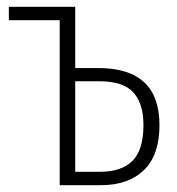

<svg xmlns="http://www.w3.org/2000/svg" viewBox="-20 -542 517 562"><path d="M268.1 -342.8Q446.8 -342.8 446.8 -175.8Q446.8 -87.9 401.1 -43.9Q355.5 0 275.9 0H154.8V-483.9L153.8 -482.9H5.9V-522H200.2V-342.8ZM272 -39.1Q335.9 -39.1 367.9 -71.3Q399.9 -103.5 399.9 -175.8Q399.9 -239.3 370.1 -271.7Q340.3 -304.2 270 -304.2H200.2V-39.1Z"/></svg>

Font: Fira Sans Compressed ExtraLight
Style: Regular
Weight: 250
Width: 1
Designer: Carrois Corporate & Edenspiekermann AG
Foundry: Carrois Corporate GbR & Edenspiekermann AG
Version: Version 4.203;PS 004.203;hotconv 1.0.88;makeotf.lib2.5.64775